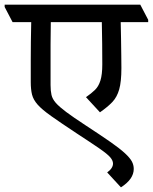

<svg xmlns="http://www.w3.org/2000/svg" viewBox="-48 -640 656 824"><path d="M471 164 412 100Q437 82 437 62Q437 49 425 35Q413 21 379 -2.5Q345 -26 279 -69Q211 -114 171.5 -142Q132 -170 113.5 -191Q95 -212 89.5 -234Q84 -256 84 -288Q84 -340 84 -381Q84 -422 84.5 -461Q85 -500 86 -545H6L-28 -610V-620H554L588 -555V-545H470Q471 -512 471.5 -474Q472 -436 472.5 -402.5Q473 -369 473 -348Q473 -289 463.5 -256Q454 -223 434 -202Q414 -181 381 -158L321 -223Q344 -239 359.5 -254Q375 -269 383 -294.5Q391 -320 391 -364Q391 -411 390.5 -451.5Q390 -492 389 -545H170Q169 -490 169 -449.5Q169 -409 169 -368.5Q169 -328 169 -275Q169 -250 173 -232.5Q177 -215 191.5 -198.5Q206 -182 236 -159.5Q266 -137 318 -103Q384 -60 425.5 -31Q467 -2 488.5 18Q510 38 518 53Q526 68 526 85Q526 129 471 164Z"/></svg>

Font: Tiro Devanagari Marathi
Style: Regular
Weight: 400
Designer: Devanagari: John Hudson & Fiona Ross. Latin: John Hudson.
Foundry: Tiro Typeworks Ltd.
Version: Version 1.52